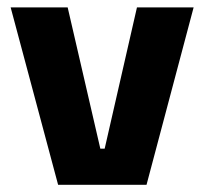

<svg xmlns="http://www.w3.org/2000/svg" viewBox="-20 -512 566 532"><path d="M270 -100 359.5 -491.5H516.5L386 0H141L9.5 -491.5H167.5L258 -100Z"/></svg>

Font: Anek Gurmukhi
Style: Bold
Weight: 700
Designer: Sarang Kulkarni (Gurmukhi), Yesha Goshar (Latin)
Foundry: Ek Type
Version: Version 1.003